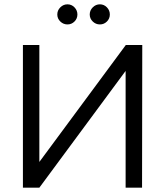

<svg xmlns="http://www.w3.org/2000/svg" viewBox="-20 -868 764 888"><path d="M86 -660H162V-119L562 -660H638L637 0H561V-540L162 0H86ZM292 -755Q273 -755 259 -768.5Q245 -782 245 -801Q245 -820 259 -834Q273 -848 292 -848Q311 -848 324.5 -834Q338 -820 338 -801Q338 -782 324.5 -768.5Q311 -755 292 -755ZM442 -755Q423 -755 409 -768.5Q395 -782 395 -801Q395 -820 409 -834Q423 -848 442 -848Q461 -848 474.5 -834Q488 -820 488 -801Q488 -782 474.5 -768.5Q461 -755 442 -755Z"/></svg>

Font: Nata Sans
Style: Regular
Weight: 400
Designer: Daniel Uzquiano Cruz
Version: Version 1.001